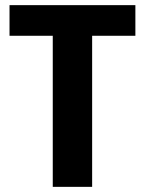

<svg xmlns="http://www.w3.org/2000/svg" viewBox="-20 -718 625 746"><path d="M506 -579H338V8H185V-579H17V-698H506Z"/></svg>

Font: Repo
Style: Bold
Weight: 700
Designer: Stefan Peev
Foundry: Context Ltd
Version: Version 001.000